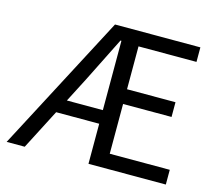

<svg xmlns="http://www.w3.org/2000/svg" viewBox="-104 -864 1125 995"><g transform="rotate(15 459.0 -366.5)"><path d="M256 -288 324 -420C364 -500 405 -581 444 -660H449V-288ZM542 -79V-346H802V-425H542V-655H853V-733H395L10 0H107L218 -215H449V0H864V-79Z"/></g></svg>

Font: Noto Sans CJK KR Regular
Style: Regular
Weight: 400
Designer: Ryoko NISHIZUKA (kana & ideographs); Paul D. Hunt (Latin, Greek & Cyrillic); Wenlong ZHANG (bopomofo); Sandoll Communica
Foundry: Adobe Systems Incorporated
Version: Version 1.004;PS 1.004;hotconv 1.0.82;makeotf.lib2.5.63406